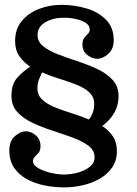

<svg xmlns="http://www.w3.org/2000/svg" viewBox="-20 -782 582 813"><path d="M360 -658Q360 -674 343.2 -685Q326.5 -696 301.2 -701.5Q276 -707 250 -707Q204 -707 171.5 -687.5Q139 -668 139 -634Q139 -605 163.8 -585.5Q188.5 -566 227.5 -551.2Q266.5 -536.5 310.5 -522Q354.5 -507.5 393.5 -489Q432.5 -470.5 457.2 -443.2Q482 -416 482 -375Q482 -300 413 -248.5Q440.5 -230.5 457.8 -205Q475 -179.5 475 -142Q475 -102 455 -73Q435 -44 402.2 -25.2Q369.5 -6.5 330 2.5Q290.5 11.5 251.5 11.5Q211 11.5 170 3.5Q129 -4.5 95 -22.8Q61 -41 40.2 -71Q19.5 -101 19.5 -145Q19.5 -184.5 42.8 -205.2Q66 -226 89 -226Q111.5 -226 131.5 -209Q151.5 -192 151.5 -163Q151.5 -145 143.5 -135.5Q135.5 -126 127.5 -118.2Q119.5 -110.5 119.5 -99Q119.5 -83 141.2 -70.5Q163 -58 193.2 -50.5Q223.5 -43 249.5 -43Q281 -43 311 -51.5Q341 -60 360.8 -76.2Q380.5 -92.5 380.5 -116Q380.5 -145 355 -164.5Q329.5 -184 289.5 -198.8Q249.5 -213.5 204.5 -228Q159.5 -242.5 119.5 -261Q79.5 -279.5 54 -307Q28.5 -334.5 28.5 -375Q28.5 -424 50.5 -450Q72.5 -476 108 -500Q80 -518 62 -544Q44 -570 44 -608Q44 -660 73 -694Q102 -728 146.8 -744.8Q191.5 -761.5 239 -761.5Q294.5 -761.5 345.5 -746.5Q396.5 -731.5 429 -698.5Q461.5 -665.5 461.5 -612Q461.5 -574 438 -553.5Q414.5 -533 392 -533Q370.5 -533 349.8 -549Q329 -565 329 -594Q329 -612 336.8 -621.8Q344.5 -631.5 352.2 -639Q360 -646.5 360 -658ZM158 -475.5Q153 -465 145.8 -447.5Q138.5 -430 138.5 -408.5Q138.5 -379 159 -360Q179.5 -341 212 -327.8Q244.5 -314.5 282.8 -302.8Q321 -291 356.5 -276Q379 -304.5 379 -341.5Q379 -371.5 358.2 -390.8Q337.5 -410 304.2 -423.2Q271 -436.5 232.2 -448.2Q193.5 -460 158 -475.5Z"/></svg>

Font: Besley Medium
Style: Regular
Weight: 500
Designer: Owen Earl
Foundry: indestructible type*
Version: Version 2.001; ttfautohint (v1.8.3)